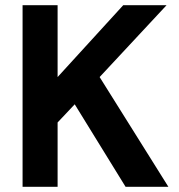

<svg xmlns="http://www.w3.org/2000/svg" viewBox="-20 -720 689 740"><path d="M67 0V-700H202V-423L455 -700H622L364 -423L629 0H464L268 -318L202 -248V0Z"/></svg>

Font: DM Sans 24pt
Style: Bold
Weight: 700
Designer: Colophon Foundry, Jonny Pinhorn
Foundry: Colophon Foundry
Version: Version 4.004;gftools[0.9.30]